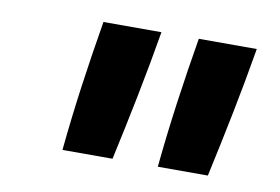

<svg xmlns="http://www.w3.org/2000/svg" viewBox="-47 -845 695 476"><g transform="rotate(10 300.0 -607.0)"><path d="M134 -442Q142 -524 153.5 -606.5Q165 -689 179 -772H325Q311 -689 294.5 -606.5Q278 -524 260 -442ZM374 -442Q382 -524 393.5 -606.5Q405 -689 419 -772H565Q551 -689 534.5 -606.5Q518 -524 500 -442Z"/></g></svg>

Font: Iosevka Aile Extrabold Oblique
Style: Regular
Weight: 800
Italic angle: -9°
Designer: Belleve Invis
Foundry: Belleve Invis
Version: Version 31.1.0; ttfautohint (v1.8.4)